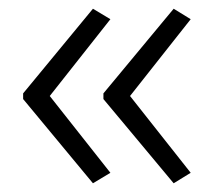

<svg xmlns="http://www.w3.org/2000/svg" viewBox="-20 -492 489 440"><path d="M33 -278 193 -472 233 -448 94 -272 233 -96 193 -72 33 -265ZM217 -278 378 -472 417 -448 278 -272 417 -96 378 -72 217 -265Z"/></svg>

Font: Noto Sans Lao Light
Style: Regular
Weight: 300
Designer: Monotype Design Team
Foundry: Monotype Imaging Inc.
Version: Version 2.003; ttfautohint (v1.8.4.7-5d5b)